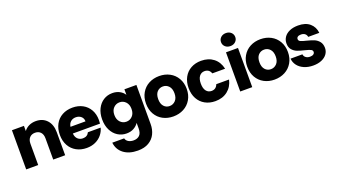

<svg xmlns="http://www.w3.org/2000/svg" viewBox="-77 -1548 4562 2570"><g transform="rotate(-20 2204.5 -263.0)"><path d="M609 -326V0H439V-303Q439 -359 410 -390Q381 -421 332 -421Q283 -421 254 -390Q225 -359 225 -303V0H54V-558H225V-484Q251 -521 295 -542.5Q339 -564 394 -564Q492 -564 550.5 -500.5Q609 -437 609 -326Z M1192 -238H805Q809 -186 838.5 -158.5Q868 -131 911 -131Q975 -131 1000 -185H1182Q1168 -130 1131.5 -86Q1095 -42 1040 -17Q985 8 917 8Q835 8 771 -27Q707 -62 671 -127Q635 -192 635 -279Q635 -366 670.5 -431Q706 -496 770 -531Q834 -566 917 -566Q998 -566 1061 -532Q1124 -498 1159.5 -435Q1195 -372 1195 -288Q1195 -264 1192 -238ZM1020 -333Q1020 -377 990 -403Q960 -429 915 -429Q872 -429 842.5 -404Q813 -379 806 -333Z M1656 -479V-558H1827V-1Q1827 76 1796.5 138.5Q1766 201 1703.5 238Q1641 275 1548 275Q1424 275 1347 216.5Q1270 158 1259 58H1428Q1436 90 1466 108.5Q1496 127 1540 127Q1593 127 1624.5 96.5Q1656 66 1656 -1V-80Q1631 -41 1587 -16.5Q1543 8 1484 8Q1415 8 1359 -27.5Q1303 -63 1270.5 -128.5Q1238 -194 1238 -280Q1238 -366 1270.5 -431Q1303 -496 1359 -531Q1415 -566 1484 -566Q1543 -566 1587.5 -542Q1632 -518 1656 -479ZM1534 -417Q1483 -417 1447.5 -380.5Q1412 -344 1412 -280Q1412 -216 1447.5 -178.5Q1483 -141 1534 -141Q1585 -141 1620.5 -178Q1656 -215 1656 -279Q1656 -343 1620.5 -380Q1585 -417 1534 -417Z M1862 -279Q1862 -365 1900 -430.5Q1938 -496 2004 -531Q2070 -566 2152 -566Q2234 -566 2300 -531Q2366 -496 2404 -430.5Q2442 -365 2442 -279Q2442 -193 2403.5 -127.5Q2365 -62 2298.5 -27Q2232 8 2150 8Q2068 8 2002.5 -27Q1937 -62 1899.5 -127Q1862 -192 1862 -279ZM2268 -279Q2268 -346 2234.5 -382Q2201 -418 2152 -418Q2102 -418 2069 -382.5Q2036 -347 2036 -279Q2036 -212 2068.5 -176Q2101 -140 2150 -140Q2199 -140 2233.5 -176Q2268 -212 2268 -279Z M2749 -566Q2854 -566 2924.5 -511Q2995 -456 3017 -356H2835Q2812 -420 2746 -420Q2699 -420 2671 -383.5Q2643 -347 2643 -279Q2643 -211 2671 -174.5Q2699 -138 2746 -138Q2812 -138 2835 -202H3017Q2995 -104 2924 -48Q2853 8 2749 8Q2667 8 2603.5 -27Q2540 -62 2504.5 -127Q2469 -192 2469 -279Q2469 -366 2504.5 -431Q2540 -496 2603.5 -531Q2667 -566 2749 -566Z M3087 -708Q3087 -748 3115.5 -774.5Q3144 -801 3189 -801Q3233 -801 3261.5 -774.5Q3290 -748 3290 -708Q3290 -669 3261.5 -642.5Q3233 -616 3189 -616Q3144 -616 3115.5 -642.5Q3087 -669 3087 -708ZM3274 -558V0H3103V-558Z M3304 -279Q3304 -365 3342 -430.5Q3380 -496 3446 -531Q3512 -566 3594 -566Q3676 -566 3742 -531Q3808 -496 3846 -430.5Q3884 -365 3884 -279Q3884 -193 3845.5 -127.5Q3807 -62 3740.5 -27Q3674 8 3592 8Q3510 8 3444.5 -27Q3379 -62 3341.5 -127Q3304 -192 3304 -279ZM3710 -279Q3710 -346 3676.5 -382Q3643 -418 3594 -418Q3544 -418 3511 -382.5Q3478 -347 3478 -279Q3478 -212 3510.5 -176Q3543 -140 3592 -140Q3641 -140 3675.5 -176Q3710 -212 3710 -279Z M3886 -183H4055Q4058 -154 4082 -136Q4106 -118 4141 -118Q4173 -118 4190.5 -130.5Q4208 -143 4208 -163Q4208 -187 4183 -198.5Q4158 -210 4102 -224Q4042 -238 4002 -253.5Q3962 -269 3933 -302.5Q3904 -336 3904 -393Q3904 -441 3930.5 -480.5Q3957 -520 4008.5 -543Q4060 -566 4131 -566Q4236 -566 4296.5 -514Q4357 -462 4366 -376H4208Q4204 -405 4182.5 -422Q4161 -439 4126 -439Q4096 -439 4080 -427.5Q4064 -416 4064 -396Q4064 -372 4089.5 -360Q4115 -348 4169 -336Q4231 -320 4270 -304.5Q4309 -289 4338.5 -254.5Q4368 -220 4369 -162Q4369 -113 4341.5 -74.5Q4314 -36 4262.5 -14Q4211 8 4143 8Q4070 8 4013 -17Q3956 -42 3923 -85.5Q3890 -129 3886 -183Z"/></g></svg>

Font: Poppins A&M
Style: Bold-A&M
Weight: 700
Designer: Ninad Kale (Devanagari), Jonny Pinhorn (Latin)
Foundry: Indian Type Foundry
Version: 4.004